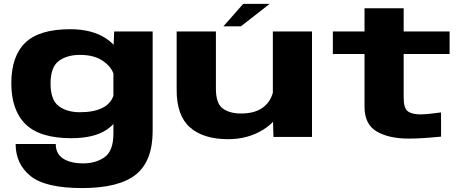

<svg xmlns="http://www.w3.org/2000/svg" viewBox="-20 -696 2350 976"><path d="M397 260Q211 260 135.2 198.8Q59.5 137.5 59.5 36H263.5Q263.5 86.5 301.5 110.5Q339.5 134.5 403.5 134.5Q467 134.5 511.8 102.8Q556.5 71 556.5 -18V-442L560.5 -536H756V-30.5Q756 123.5 670 191.8Q584 260 397 260ZM342.5 6.5Q183 6.5 110.2 -64.5Q37.5 -135.5 37.5 -273Q37.5 -410 108.5 -478.8Q179.5 -547.5 336.5 -547.5Q447.5 -547.5 517.8 -501.2Q588 -455 597.5 -389.5L556.5 -322.5Q543 -360 499.8 -388.5Q456.5 -417 386 -417Q320.5 -417 278.8 -386Q237 -355 237 -271.5Q237 -187.5 278.8 -156.5Q320.5 -125.5 386 -125.5Q456 -125.5 499.5 -147Q543 -168.5 556.5 -209.5L597.5 -151.5Q586.5 -79.5 522 -36.5Q457.5 6.5 342.5 6.5Z M1077.5 -245Q1077.5 -169 1113 -144Q1148.5 -119 1204.5 -119Q1273.5 -119 1314.2 -147.8Q1355 -176.5 1368.5 -230L1405.5 -150Q1394.5 -84 1317 -36.2Q1239.5 11.5 1140 11.5Q1014.5 11.5 946.2 -48Q878 -107.5 878 -238V-536H1077.5ZM1367 -115.5V-536H1566V0H1370ZM1216.5 -676.5H1351L1204.5 -562H1115.5Z M2058 8.5Q1956 8.5 1894.5 -28Q1833 -64.5 1833 -153V-421.5H1672V-536H1833V-654H2032V-536H2265.5V-421.5H2032V-199Q2032 -147.5 2052.2 -131Q2072.5 -114.5 2118.5 -114.5Q2158.5 -115.5 2222 -124.5V-1.5Q2122.5 8.5 2058 8.5Z"/></svg>

Font: Anybody Wide
Style: Bold
Weight: 700
Width: 7
Designer: Tyler Finck
Foundry: Etcetera Type Company
Version: Version 1.000; ttfautohint (v1.8)